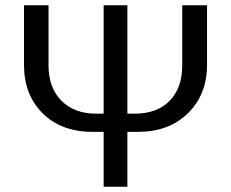

<svg xmlns="http://www.w3.org/2000/svg" viewBox="-20 -708 875 728"><path d="M463 0H373V-208H332Q213 -208 142 -278Q71 -348 71 -462V-688H164V-460Q164 -376 212.5 -326.5Q261 -277 345 -277H373V-688H463V-277H490Q576 -277 623.5 -326Q671 -375 671 -460V-688H765V-462Q765 -350 693 -279Q621 -208 503 -208H463Z"/></svg>

Font: Libra Sans
Style: Regular
Weight: 400
Foundry: Context Ltd
Version: Version 1.002